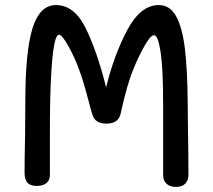

<svg xmlns="http://www.w3.org/2000/svg" viewBox="-20 -732 841 758"><path d="M722 -230Q724 -108 724 -43Q724 -20 711.5 -7Q699 6 675 6Q651 6 637.5 -6.5Q624 -19 624 -40V-322Q624 -461 614 -527Q604 -593 588 -593Q574 -593 549 -548Q524 -503 507 -460Q481 -398 456 -282Q447 -244 400 -244Q355 -244 345 -279Q338 -300 329 -336Q308 -416 292 -458Q275 -505 250 -550Q225 -595 213 -595Q184 -595 178 -329Q177 -281 177 -190V-40Q177 -21 163.5 -9.5Q150 2 125 2Q99 2 88 -11Q77 -24 77 -51Q77 -104 79 -198L80 -331Q80 -530 108.5 -621Q137 -712 201 -712Q274 -712 319 -619.5Q364 -527 399 -387Q430 -515 482.5 -613.5Q535 -712 607 -712Q651 -712 675.5 -667.5Q700 -623 710 -539.5Q720 -456 721 -326Z"/></svg>

Font: Mali Medium
Style: Regular
Weight: 500
Version: Version 1.000; ttfautohint (v1.6)